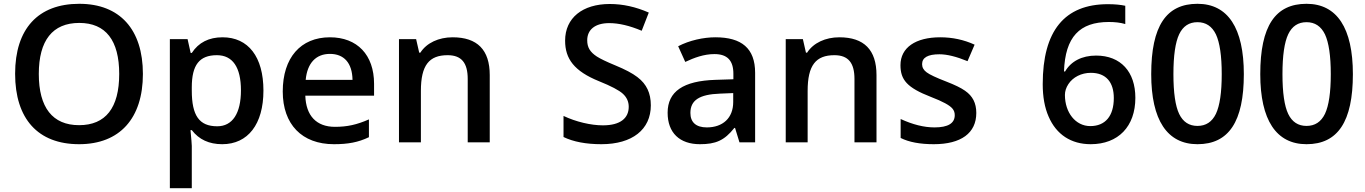

<svg xmlns="http://www.w3.org/2000/svg" viewBox="-20 -745 7144 1005"><path d="M728 -357.9C728 -590.8 607.4 -725.1 395 -725.1C179.7 -725.1 59.1 -594.7 59.1 -358.9C59.1 -123 178.7 9.8 394 9.8C606.9 9.8 728 -125.5 728 -357.9ZM183.1 -357.9C183.1 -533.2 254.9 -625 395 -625C533.7 -625 604 -533.2 604 -357.9C604 -180.2 532.7 -89.8 394 -89.8C254.9 -89.8 183.1 -182.1 183.1 -357.9Z M1143.1 9.8C1277.8 9.8 1358.9 -94.7 1358.9 -271C1358.9 -447.3 1279.8 -549.8 1145 -549.8C1073.2 -549.8 1019.5 -522.5 983.9 -467.8H978C969.7 -505.9 964.4 -529.8 961.9 -540H869.1V240.2H983.9V19C983.9 9.3 981.4 -18.6 977.1 -64H983.9C1021.5 -14.6 1074.7 9.8 1143.1 9.8ZM1115.2 -456.1C1197.8 -456.1 1241.2 -393.1 1241.2 -272C1241.2 -151.4 1196.8 -84 1117.2 -84C1022.9 -84 983.9 -139.6 983.9 -271V-288.1C983.9 -405.3 1023.9 -456.1 1115.2 -456.1Z M1728 9.8C1801.8 9.8 1855 0 1911.1 -26.9V-120.1C1848.1 -92.3 1797.4 -81.1 1733.4 -81.1C1636.2 -81.1 1581.5 -139.2 1578.1 -244.1H1938V-306.2C1938 -458 1849.6 -549.8 1707 -549.8C1553.2 -549.8 1460 -442.4 1460 -266.1C1460 -94.2 1560.1 9.8 1728 9.8ZM1707 -462.9C1779.8 -462.9 1823.7 -416.5 1825.2 -327.1H1580.1C1588.4 -415.5 1634.3 -462.9 1707 -462.9Z M2543.5 -352.1C2543.5 -483.9 2478.5 -549.8 2349.1 -549.8C2276.4 -549.8 2212.9 -520.5 2180.2 -469.2H2174.3L2158.2 -540H2068.4V0H2183.1V-269C2183.1 -403.8 2226.1 -456.1 2323.2 -456.1C2396 -456.1 2428.2 -415.5 2428.2 -332V0H2543.5Z M3386.7 -193.8C3386.7 -226.1 3380.9 -253.9 3369.6 -277.8C3346.7 -325.2 3305.7 -359.4 3200.7 -402.8C3154.3 -421.9 3122.1 -437.5 3104 -449.2C3068.4 -472.7 3053.7 -497.1 3053.7 -534.2C3053.7 -588.4 3093.3 -624 3168.9 -624C3218.8 -624 3275.4 -610.8 3338.9 -584L3376 -679.2C3308.1 -709 3240.2 -724.1 3171.9 -724.1C3029.3 -724.1 2938 -651.4 2938 -532.2C2938 -437 2985.4 -372.6 3115.7 -319.8C3178.7 -294.4 3220.7 -272.5 3240.7 -253.9C3260.7 -235.4 3271 -212.9 3271 -186C3271 -127 3228 -88.9 3135.7 -88.9C3072.8 -88.9 2994.6 -107.4 2929.7 -138.2V-27.8C2981 -2.9 3047.4 9.8 3127.9 9.8C3289.6 9.8 3386.7 -66.9 3386.7 -193.8Z M3932.6 0V-363.8C3932.6 -492.2 3861.8 -549.8 3724.6 -549.8C3662.6 -549.8 3588.4 -533.7 3529.8 -502.9L3566.9 -420.9C3613.8 -442.9 3664.6 -461.9 3719.7 -461.9C3787.6 -461.9 3818.8 -427.7 3818.8 -358.9V-330.1L3725.6 -327.1C3556.2 -321.8 3474.6 -266.1 3474.6 -154.8C3474.6 -49.8 3537.6 9.8 3643.6 9.8C3726.1 9.8 3771.5 -9.3 3823.7 -75.2H3827.6L3850.6 0ZM3679.7 -78.1C3622.6 -78.1 3593.8 -105.5 3593.8 -153.8C3593.8 -220.2 3640.6 -251 3748.5 -254.9L3817.9 -257.8V-210.9C3817.9 -127 3763.2 -78.1 3679.7 -78.1Z M4567.9 -352.1C4567.9 -483.9 4502.9 -549.8 4373.5 -549.8C4300.8 -549.8 4237.3 -520.5 4204.6 -469.2H4198.7L4182.6 -540H4092.8V0H4207.5V-269C4207.5 -403.8 4250.5 -456.1 4347.7 -456.1C4420.4 -456.1 4452.6 -415.5 4452.6 -332V0H4567.9Z M5090.3 -153.8C5090.3 -179.7 5085.4 -202.1 5075.7 -221.2C5056.2 -258.3 5022.9 -283.2 4933.6 -317.9C4880.4 -338.4 4846.2 -354.5 4830.6 -366.2C4814.5 -377.9 4806.6 -392.1 4806.6 -409.2C4806.6 -443.8 4836.9 -460.9 4897.5 -460.9C4937 -460.9 4986.3 -448.7 5044.4 -424.8L5081.5 -511.2C5024.9 -537.1 4964.8 -549.8 4901.4 -549.8C4772.9 -549.8 4693.4 -496.1 4693.4 -403.8C4693.4 -327.1 4728 -286.1 4852.5 -237.8C4884.3 -225.6 4909.2 -214.4 4927.2 -204.6C4962.9 -185.1 4977.5 -169.4 4977.5 -142.1C4977.5 -99.6 4942.4 -78.1 4871.6 -78.1C4816.9 -78.1 4757.8 -92.8 4694.3 -122.1V-22.9C4737.8 -1 4795.9 9.8 4867.7 9.8C5010.7 9.8 5090.3 -48.3 5090.3 -153.8Z M5438 -304.2C5438 -238.3 5448.2 -181.6 5468.8 -134.8C5509.3 -40.5 5586.9 9.8 5689 9.8C5833.5 9.8 5922.9 -83 5922.9 -232.9C5922.9 -369.1 5846.7 -454.1 5717.3 -454.1C5642.6 -454.1 5585.9 -423.8 5555.2 -371.1H5549.3C5555.7 -552.2 5631.3 -629.9 5784.2 -629.9C5816.9 -629.9 5845.2 -626.5 5870.1 -619.1V-714.8C5845.2 -720.2 5814.9 -723.1 5779.3 -723.1C5551.8 -723.1 5438 -583.5 5438 -304.2ZM5687 -85C5609.4 -85 5554.2 -156.2 5554.2 -248C5554.2 -267.1 5560.1 -286.1 5572.3 -304.7C5596.2 -341.3 5640.6 -363.8 5689.9 -363.8C5770 -363.8 5810.1 -314 5810.1 -231.9C5810.1 -137.7 5765.6 -85 5687 -85Z M6490.7 -356.9C6490.7 -597.7 6407.7 -725.1 6248 -725.1C6084.5 -725.1 6005.9 -608.9 6005.9 -356.9C6005.9 -116.7 6089.4 9.8 6248 9.8C6412.1 9.8 6490.7 -108.9 6490.7 -356.9ZM6122.1 -356.9C6122.1 -454.1 6132.3 -523.9 6152.3 -565.9C6172.4 -607.9 6204.1 -628.9 6248 -628.9C6292 -628.9 6324.2 -607.4 6344.7 -564.9C6364.7 -522 6375 -452.6 6375 -356.9C6375 -260.7 6364.7 -191.9 6344.7 -149.4C6324.2 -106.9 6292 -85.9 6248 -85.9C6204.1 -85.9 6172.4 -106.9 6152.3 -148.4C6132.3 -189.9 6122.1 -259.8 6122.1 -356.9Z M7061.5 -356.9C7061.5 -597.7 6978.5 -725.1 6818.8 -725.1C6655.3 -725.1 6576.7 -608.9 6576.7 -356.9C6576.7 -116.7 6660.2 9.8 6818.8 9.8C6982.9 9.8 7061.5 -108.9 7061.5 -356.9ZM6692.9 -356.9C6692.9 -454.1 6703.1 -523.9 6723.1 -565.9C6743.2 -607.9 6774.9 -628.9 6818.8 -628.9C6862.8 -628.9 6895 -607.4 6915.5 -564.9C6935.5 -522 6945.8 -452.6 6945.8 -356.9C6945.8 -260.7 6935.5 -191.9 6915.5 -149.4C6895 -106.9 6862.8 -85.9 6818.8 -85.9C6774.9 -85.9 6743.2 -106.9 6723.1 -148.4C6703.1 -189.9 6692.9 -259.8 6692.9 -356.9Z"/></svg>

Font: Open Sans 600
Style: Regular
Weight: 600
Foundry: Ascender Corporation
Version: Version 1.100;PS 001.100;hotconv 1.0.88;makeotf.lib2.5.64775